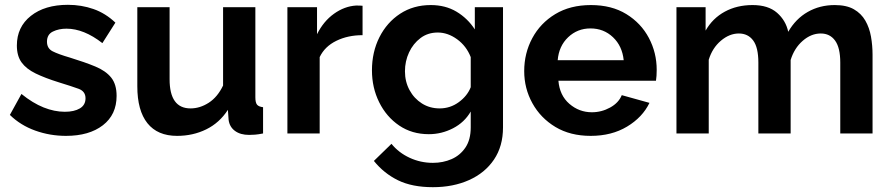

<svg xmlns="http://www.w3.org/2000/svg" viewBox="-20 -554 3698 797"><path d="M254 10Q187 10 126 -12Q65 -34 21 -77L69 -164Q116 -126 161 -108Q206 -90 249 -90Q288 -90 311.5 -104Q335 -118 335 -146Q335 -175 306 -185.5Q277 -196 225 -212Q167 -230 128 -249Q89 -268 69.5 -295Q50 -322 50 -365Q50 -442 108 -488Q166 -534 262 -534Q318 -534 368 -516.5Q418 -499 459 -460L405 -375Q328 -435 256 -435Q224 -435 199.5 -423Q175 -411 175 -381Q175 -353 198.5 -341Q222 -329 270 -315Q332 -296 375.5 -278Q419 -260 441.5 -232Q464 -204 464 -156Q464 -78 407 -34Q350 10 254 10Z M550 -196V-524H684V-225Q684 -104 771 -104Q810 -104 846.5 -127.5Q883 -151 906 -199V-524H1040V-150Q1040 -128 1047 -119.5Q1054 -111 1072 -109V0Q1052 4 1038.5 5Q1025 6 1014 6Q978 6 955.5 -10.5Q933 -27 929 -56L926 -98Q891 -44 836 -17Q781 10 715 10Q634 10 592 -42.5Q550 -95 550 -196Z M1485 -408Q1424 -408 1376 -384.5Q1328 -361 1307 -317V0H1173V-524H1296V-412Q1323 -466 1366.5 -497Q1410 -528 1458 -531Q1479 -531 1485 -530Z M1760 3Q1690 3 1637 -33Q1584 -69 1554 -129.5Q1524 -190 1524 -262Q1524 -338 1555 -399.5Q1586 -461 1641 -497Q1696 -533 1768 -533Q1829 -533 1875 -505.5Q1921 -478 1951 -432V-524H2068V-25Q2068 53 2030.5 108.5Q1993 164 1927 193.5Q1861 223 1777 223Q1691 223 1632.5 194.5Q1574 166 1532 114L1605 43Q1635 80 1680.5 101Q1726 122 1777 122Q1819 122 1854.5 106.5Q1890 91 1912 58.5Q1934 26 1934 -25V-91Q1908 -46 1860.5 -21.5Q1813 3 1760 3ZM1805 -104Q1849 -104 1884.5 -130Q1920 -156 1934 -192V-317Q1916 -363 1877.5 -391Q1839 -419 1797 -419Q1756 -419 1725.5 -396Q1695 -373 1678 -336.5Q1661 -300 1661 -258Q1661 -215 1680 -180Q1699 -145 1731.5 -124.5Q1764 -104 1805 -104Z M2432 10Q2347 10 2285.5 -27Q2224 -64 2190 -125.5Q2156 -187 2156 -259Q2156 -333 2189.5 -395.5Q2223 -458 2285 -495.5Q2347 -533 2433 -533Q2519 -533 2580 -495.5Q2641 -458 2673.5 -396.5Q2706 -335 2706 -264Q2706 -238 2703 -219H2298Q2303 -158 2343.5 -123Q2384 -88 2437 -88Q2477 -88 2512.5 -107.5Q2548 -127 2561 -159L2676 -127Q2647 -67 2583 -28.5Q2519 10 2432 10ZM2295 -304H2569Q2563 -363 2524.5 -399.5Q2486 -436 2431 -436Q2377 -436 2338.5 -399.5Q2300 -363 2295 -304Z M3602 0H3468V-294Q3468 -356 3446.5 -385.5Q3425 -415 3387 -415Q3347 -415 3312 -384.5Q3277 -354 3262 -305V0H3128V-294Q3128 -357 3106.5 -386Q3085 -415 3047 -415Q3008 -415 2972.5 -385Q2937 -355 2922 -306V0H2788V-524H2909V-427Q2938 -478 2988.5 -505.5Q3039 -533 3104 -533Q3169 -533 3205.5 -501Q3242 -469 3252 -422Q3283 -476 3333 -504.5Q3383 -533 3445 -533Q3494 -533 3524.5 -515.5Q3555 -498 3572 -468.5Q3589 -439 3595.5 -402Q3602 -365 3602 -327Z"/></svg>

Font: Raleway
Style: Bold
Weight: 700
Designer: Matt McInerney, Pablo Impallari, Rodrigo Fuenzalida
Foundry: Matt McInerney, Pablo Impallari, Rodrigo Fuenzalida
Version: Version 4.026